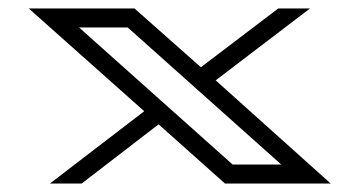

<svg xmlns="http://www.w3.org/2000/svg" viewBox="-20 -559 850 454"><path d="M762 -125H512L355 -265L173 -125H98L321 -296L48 -539H298L455 -400L638 -539H713L490 -369ZM645 -170 282 -494H167L530 -170Z"/></svg>

Font: Geostar
Style: Regular
Weight: 400
Designer: Joe Prince
Foundry: Joe Prince
Version: Version 1.002